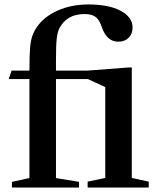

<svg xmlns="http://www.w3.org/2000/svg" viewBox="-20 -841 707 861"><path d="M33.5 0V-25.5L112 -42.5V-486.5H19L32 -524.5H112Q112 -595 115.2 -630Q118.5 -665 127.5 -686.5Q153 -749 220.8 -785Q288.5 -821 376.5 -821Q468 -821 521.2 -792.5Q574.5 -764 574.5 -717.5Q574.5 -689 556.8 -671.5Q539 -654 510.5 -654Q459 -654 436.5 -719.5Q426 -752 408.8 -765Q391.5 -778 359 -778Q279 -778 246 -713.5Q237.5 -696.5 234.2 -666.8Q231 -637 231 -570.5V-524.5H374L557 -538.5H571V-43L647 -26.5V0H373V-26.5L452 -43V-450.5L374 -486.5H231V-42.5L334.5 -25.5V0Z"/></svg>

Font: Libre Caslon Text Medium
Style: Regular
Weight: 500
Designer: Pablo Impallari, Rodrigo Fuenzalida, Katja Schimmel
Foundry: Pablo Impallari, Rodrigo Fuenzalida
Version: Version 2.000